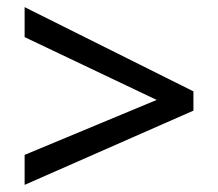

<svg xmlns="http://www.w3.org/2000/svg" viewBox="-20 -631 612 538"><path d="M49 -197 419 -351 49 -527V-611L522 -375V-321L49 -113Z"/></svg>

Font: Noto Sans Sundanese Medium
Style: Regular
Weight: 500
Version: Version 2.003